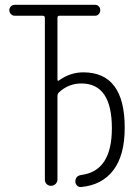

<svg xmlns="http://www.w3.org/2000/svg" viewBox="-20 -750 540 775"><path d="M39.1 -686.5Q30.3 -686.5 23.9 -693.4Q17.6 -700.2 17.6 -709Q17.6 -717.8 23.9 -724.1Q30.3 -730.5 39.1 -730.5H364.3Q373 -730.5 378.9 -724.1Q384.8 -717.8 384.8 -709Q384.8 -700.2 378.9 -693.4Q373 -686.5 364.3 -686.5H219.7Q211.9 -686.5 211.9 -677.7V-428.7Q211.9 -420.9 218.8 -425.8Q263.7 -458 316.4 -458Q483.4 -458 483.4 -234.4Q483.4 -123 437.5 -63Q391.6 -2.9 307.6 4.9Q297.9 5.9 291 -1Q284.2 -7.8 284.2 -17.6Q284.2 -40 308.6 -43.9Q431.6 -59.6 431.6 -232.4Q431.6 -413.1 308.6 -413.1Q256.8 -413.1 217.8 -377Q211.9 -371.1 211.9 -362.3V-25.4Q211.9 -15.6 204.6 -7.8Q197.3 0 185.5 0Q175.8 0 168.5 -6.8Q161.1 -13.7 161.1 -25.4V-677.7Q161.1 -686.5 152.3 -686.5Z"/></svg>

Font: Rounded Mgen+ 1mn light
Style: Regular
Weight: 200
Designer: [Source Han Sans]
Ryoko NISHIZUKA  (kana & ideographs); Paul D. Hunt (Latin, Greek & Cyrillic); Wenlong ZHANG  (bopomofo
Version: Version 1.059.20150602